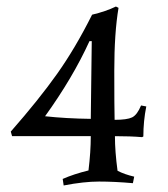

<svg xmlns="http://www.w3.org/2000/svg" viewBox="-20 -556 515 588"><path d="M343 -532Q330 -455 330 -339.5Q330 -224 331 -189Q369 -189 384.5 -196.5Q400 -204 412 -233L428 -230Q419 -185 419 -138L415 -136Q380 -139 332 -139Q332 -92 340 -33Q361 -22 391 -15L387 5Q330 0 283.5 0Q237 0 175 12L172 -8Q206 -23 251 -34Q258 -91 258 -139H17L13 -153Q99 -251 155 -330Q211 -409 262 -511Q304 -521 335 -536ZM254 -430Q203 -318 118 -200Q182 -193 258 -192L261 -430Z"/></svg>

Font: Almendra SC
Style: Regular
Weight: 400
Designer: Ana Sanfelippo
Foundry: Ana Sanfelippo
Version: Version 1.002